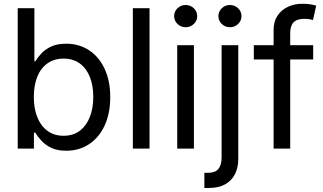

<svg xmlns="http://www.w3.org/2000/svg" viewBox="-20 -770 1675 995"><path d="M322.8 11.2Q276.9 11.2 245.6 -3.9Q214.4 -19 194.6 -40.8Q174.8 -62.5 162.6 -82.5H155.8V0H71.8V-727.5H158.2V-452.1H163.1Q174.8 -471.7 194.1 -492.7Q213.4 -513.7 244.6 -528.6Q275.9 -543.5 322.3 -543.5Q390.1 -543.5 441.7 -509.5Q493.2 -475.6 522.2 -413.3Q551.3 -351.1 551.3 -267.1Q551.3 -182.6 522.5 -120.1Q493.7 -57.6 442.1 -23.2Q390.6 11.2 322.8 11.2ZM309.6 -66.4Q358.9 -66.4 393.1 -92Q427.2 -117.7 445.3 -163.1Q463.4 -208.5 463.4 -267.6Q463.4 -326.7 445.6 -371.3Q427.7 -416 393.3 -441.2Q358.9 -466.3 309.6 -466.3Q260.3 -466.3 225.6 -441.4Q190.9 -416.5 173.1 -372.1Q155.3 -327.6 155.3 -267.6Q155.3 -208 173.3 -162.6Q191.4 -117.2 226.1 -91.8Q260.7 -66.4 309.6 -66.4Z M754.9 -727.5V0H668.5V-727.5Z M898.4 0V-535.6H984.9V0ZM941.9 -628.9Q917.5 -628.9 899.9 -645.8Q882.3 -662.6 882.3 -686.5Q882.3 -710.4 899.9 -727.3Q917.5 -744.1 941.9 -744.1Q966.8 -744.1 984.4 -727.3Q1002 -710.4 1002 -686.5Q1002 -662.6 984.4 -645.8Q966.8 -628.9 941.9 -628.9Z M1128.4 -535.6H1214.8V50.3Q1215.3 97.2 1198 131.8Q1180.7 166.5 1146.7 185.3Q1112.8 204.1 1063 204.1H1039.1V125.5H1059.1Q1095.2 125.5 1111.8 105.5Q1128.4 85.4 1128.4 45.9ZM1171.4 -628.9Q1147 -628.9 1129.4 -645.8Q1111.8 -662.6 1111.8 -686.5Q1111.8 -710.4 1129.4 -727.3Q1147 -744.1 1171.4 -744.1Q1196.3 -744.1 1213.9 -727.3Q1231.4 -710.4 1231.4 -686.5Q1231.4 -662.6 1213.9 -645.8Q1196.3 -628.9 1171.4 -628.9Z M1603 -535.6V-461.9H1295.4V-535.6ZM1397.9 0V-614.7Q1397.9 -658.7 1418.2 -689Q1438.5 -719.2 1472.4 -734.9Q1506.3 -750.5 1546.4 -750.5Q1573.2 -750.5 1591.8 -747.1Q1610.4 -743.7 1618.7 -740.7L1602.1 -666.5Q1596.2 -668.5 1583.7 -670.4Q1571.3 -672.4 1556.2 -672.4Q1518.1 -672.4 1501 -653.8Q1483.9 -635.3 1483.9 -597.7V0Z"/></svg>

Font: Inter 20pt
Style: Regular
Weight: 400
Version: Version 4.001;git-66647c0bb